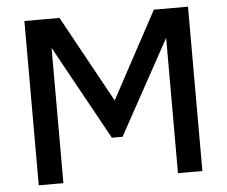

<svg xmlns="http://www.w3.org/2000/svg" viewBox="-51 -765 972 823"><g transform="rotate(-5 435.0 -353.5)"><path d="M83 0V-707H234L439 -334L640 -707H787V0H682V-582L459 -176H413L189 -582V0Z"/></g></svg>

Font: Onest Medium
Style: Regular
Weight: 500
Designer: Dmitri Voloshin, Andrey Kudryavtsev
Foundry: Dmitri Voloshin, Andrey Kudryavtsev
Version: Version 1.000;gftools[0.9.33]